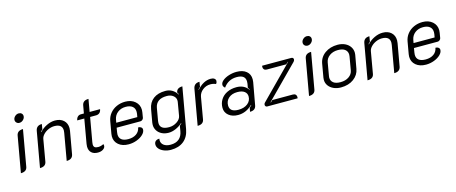

<svg xmlns="http://www.w3.org/2000/svg" viewBox="-49 -1430 5605 2361"><g transform="rotate(-15 2753.0 -250.0)"><path d="M142 -642Q142 -668 163.5 -688.5Q185 -709 213 -709Q235 -709 249 -696Q263 -683 263 -662Q263 -636 241.5 -615Q220 -594 193 -594Q171 -594 156.5 -608Q142 -622 142 -642ZM130 -449Q141 -509 214 -509L133 -50Q123 9 49 9Z M372 -443Q383 -509 454 -509L443 -443Q428 -430 419 -419L422 -414Q460 -457 514 -483Q568 -509 620 -509Q689 -509 729.5 -471.5Q770 -434 770 -372Q770 -356 767 -338L716 -50Q704 9 632 9L692 -333Q695 -348 695 -362Q695 -444 595 -444Q557 -444 519 -427.5Q481 -411 455 -383.5Q429 -356 424 -326L376 -50Q366 9 292 9Z M919 -97Q919 -114 922 -130L976 -439H886Q891 -468 907.5 -484Q924 -500 949 -500H987L1005 -600Q1016 -659 1088 -659L1060 -500H1193Q1188 -470 1170.5 -454.5Q1153 -439 1125 -439H1050L996 -133Q993 -117 993 -105Q993 -79 1007 -67.5Q1021 -56 1052 -56Q1086 -56 1120 -74Q1125 -68 1125 -54Q1125 -27 1098 -9Q1071 9 1031 9Q978 9 948.5 -19Q919 -47 919 -97Z M1246 -139Q1246 -155 1249 -171L1276 -325Q1285 -379 1318.5 -421Q1352 -463 1403 -486Q1454 -509 1514 -509Q1591 -509 1639.5 -466.5Q1688 -424 1688 -358Q1688 -343 1685 -326L1674 -260Q1671 -247 1659 -237Q1647 -227 1633 -227H1331L1322 -173Q1319 -158 1319 -144Q1319 -100 1348.5 -77Q1378 -54 1435 -54Q1497 -54 1537.5 -82.5Q1578 -111 1587 -162Q1609 -163 1624 -151.5Q1639 -140 1639 -123Q1639 -90 1608 -59.5Q1577 -29 1527 -10Q1477 9 1423 9Q1343 9 1294.5 -32Q1246 -73 1246 -139ZM1610 -287 1617 -326Q1619 -335 1619 -352Q1619 -397 1589 -421.5Q1559 -446 1504 -446Q1443 -446 1401 -413Q1359 -380 1349 -326L1342 -287Z M1737 98Q1737 70 1754.5 54.5Q1772 39 1803 39Q1801 51 1801 58Q1801 99 1833 123Q1865 147 1919 147Q1986 147 2026 114Q2066 81 2077 17L2088 -49Q2105 -63 2113 -72L2111 -77Q2073 -42 2025.5 -21.5Q1978 -1 1935 -1Q1886 -1 1848 -20Q1810 -39 1789 -72Q1768 -105 1768 -146Q1768 -154 1770 -172L1799 -337Q1813 -420 1871.5 -464.5Q1930 -509 2025 -509Q2120 -509 2174 -423L2177 -427L2162 -452Q2171 -509 2243 -509L2151 12Q2134 107 2071 158Q2008 209 1908 209Q1862 209 1822.5 194Q1783 179 1760 153.5Q1737 128 1737 98ZM2110 -169 2139 -340Q2140 -345 2140 -355Q2140 -393 2108 -418.5Q2076 -444 2026 -444Q1892 -444 1872 -335L1844 -174Q1842 -165 1842 -149Q1842 -66 1957 -66Q2012 -66 2057.5 -96.5Q2103 -127 2110 -169Z M2431 -326 2383 -50Q2373 9 2299 9L2379 -443Q2391 -509 2461 -509L2451 -447Q2442 -438 2424 -419L2427 -415Q2509 -509 2603 -509Q2632 -509 2648.5 -497Q2665 -485 2665 -465Q2665 -445 2651 -429Q2639 -436 2620 -440Q2601 -444 2581 -444Q2526 -444 2483 -410Q2440 -376 2431 -326Z M2651 -126Q2651 -184 2680 -230Q2709 -276 2761.5 -301.5Q2814 -327 2882 -327Q2979 -327 3030 -255L3034 -258Q3028 -268 3016 -283L3025 -333Q3027 -343 3027 -361Q3027 -446 2917 -446Q2809 -446 2747 -358Q2736 -365 2729.5 -376Q2723 -387 2723 -398Q2723 -427 2753.5 -452.5Q2784 -478 2832.5 -493.5Q2881 -509 2931 -509Q3010 -509 3055.5 -471.5Q3101 -434 3101 -369Q3101 -352 3098 -334L3047 -52Q3037 9 2966 9L2975 -40Q2985 -49 3002 -66L2999 -70Q2918 9 2816 9Q2743 9 2697 -28.5Q2651 -66 2651 -126ZM2998 -178Q2998 -219 2966.5 -242.5Q2935 -266 2876 -266Q2808 -266 2766.5 -230Q2725 -194 2725 -136Q2725 -52 2836 -52Q2908 -52 2953 -87Q2998 -122 2998 -178Z M3161 -27Q3161 -42 3172 -53L3577 -463L3574 -465L3547 -440H3300Q3278 -440 3266 -452Q3254 -464 3254 -484Q3254 -488 3256 -500H3627Q3640 -500 3647.5 -493Q3655 -486 3655 -474Q3655 -467 3651 -459Q3647 -451 3642 -446L3240 -40L3244 -36L3268 -60H3530Q3552 -60 3564 -48Q3576 -36 3576 -16Q3576 -12 3574 0H3187Q3176 0 3168.5 -7.5Q3161 -15 3161 -27Z M3810 -642Q3810 -668 3831.5 -688.5Q3853 -709 3881 -709Q3903 -709 3917 -696Q3931 -683 3931 -662Q3931 -636 3909.5 -615Q3888 -594 3861 -594Q3839 -594 3824.5 -608Q3810 -622 3810 -642ZM3798 -449Q3809 -509 3882 -509L3801 -50Q3791 9 3717 9Z M3944 -136Q3944 -153 3946 -162L3976 -334Q3990 -414 4056.5 -461.5Q4123 -509 4217 -509Q4271 -509 4312.5 -489Q4354 -469 4376.5 -434.5Q4399 -400 4399 -359Q4399 -352 4397 -334L4366 -162Q4353 -87 4288 -39Q4223 9 4125 9Q4074 9 4033 -9.5Q3992 -28 3968 -61Q3944 -94 3944 -136ZM4295 -164 4324 -332Q4326 -348 4326 -355Q4326 -396 4295.5 -420.5Q4265 -445 4205 -445Q4142 -445 4098.5 -413.5Q4055 -382 4046 -332L4017 -164Q4015 -150 4015 -145Q4015 -104 4045.5 -79.5Q4076 -55 4137 -55Q4200 -55 4243.5 -85Q4287 -115 4295 -164Z M4542 -443Q4553 -509 4624 -509L4613 -443Q4598 -430 4589 -419L4592 -414Q4630 -457 4684 -483Q4738 -509 4790 -509Q4859 -509 4899.5 -471.5Q4940 -434 4940 -372Q4940 -356 4937 -338L4886 -50Q4874 9 4802 9L4862 -333Q4865 -348 4865 -362Q4865 -444 4765 -444Q4727 -444 4689 -427.5Q4651 -411 4625 -383.5Q4599 -356 4594 -326L4546 -50Q4536 9 4462 9Z M5031 -139Q5031 -155 5034 -171L5061 -325Q5070 -379 5103.5 -421Q5137 -463 5188 -486Q5239 -509 5299 -509Q5376 -509 5424.5 -466.5Q5473 -424 5473 -358Q5473 -343 5470 -326L5459 -260Q5456 -247 5444 -237Q5432 -227 5418 -227H5116L5107 -173Q5104 -158 5104 -144Q5104 -100 5133.5 -77Q5163 -54 5220 -54Q5282 -54 5322.5 -82.5Q5363 -111 5372 -162Q5394 -163 5409 -151.5Q5424 -140 5424 -123Q5424 -90 5393 -59.5Q5362 -29 5312 -10Q5262 9 5208 9Q5128 9 5079.5 -32Q5031 -73 5031 -139ZM5395 -287 5402 -326Q5404 -335 5404 -352Q5404 -397 5374 -421.5Q5344 -446 5289 -446Q5228 -446 5186 -413Q5144 -380 5134 -326L5127 -287Z"/></g></svg>

Font: K2D Light
Style: Italic
Weight: 300
Italic angle: -10°
Designer: Katatrad Aksorn Co.,Ltd.
Foundry: Cadson Demak Co.,Ltd.
Version: Version 1.000; ttfautohint (v1.6)